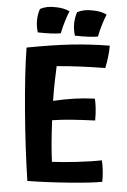

<svg xmlns="http://www.w3.org/2000/svg" viewBox="-62 -964 697 1051"><g transform="rotate(5 286.0 -438.5)"><path d="M538 11Q482 22 355 31.5Q228 41 129 42Q102 -135 82.5 -341Q63 -547 61 -685Q204 -712 306.5 -723Q409 -734 514 -735Q514 -706 510.5 -675Q507 -644 500 -611Q428 -610 362 -607Q296 -604 234 -598Q232 -556 231 -508Q230 -460 231 -407Q290 -421 345 -429Q400 -437 458 -439Q464 -414 467 -386Q470 -358 470 -320Q397 -317 342 -313Q287 -309 235 -301Q239 -222 243.5 -170Q248 -118 254 -74Q307 -76 389.5 -85.5Q472 -95 525 -106Q531 -88 535 -52Q539 -16 538 11ZM201 -919Q223 -919 242.5 -915Q262 -911 278 -903Q269 -883 258 -847Q247 -811 241 -779Q218 -775 187 -773.5Q156 -772 115 -773Q110 -789 107.5 -805Q105 -821 105 -837Q105 -854 108 -871.5Q111 -889 116 -902Q135 -912 155.5 -916Q176 -920 201 -919ZM405 -919Q427 -919 446.5 -915Q466 -911 482 -903Q473 -883 462 -847Q451 -811 445 -779Q422 -775 391 -773.5Q360 -772 319 -773Q314 -789 311.5 -805Q309 -821 309 -837Q309 -854 312 -871.5Q315 -889 320 -902Q339 -912 359.5 -916Q380 -920 405 -919Z"/></g></svg>

Font: Atma SemiBold
Style: Regular
Weight: 600
Designer: Gregori Vincens, Jeremie Hornus, Riccardo Olocco, Yoann Minet.
Foundry: black foundry
Version: Version 1.102;PS 1.100;hotconv 1.0.86;makeotf.lib2.5.63406